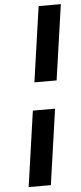

<svg xmlns="http://www.w3.org/2000/svg" viewBox="-62 -773 423 1008"><g transform="rotate(-5 149.5 -269.0)"><path d="M47 202 104 -196H221L164 202ZM125 -343 182 -740H299L242 -343Z"/></g></svg>

Font: Lexend Med
Style: Italic
Weight: 500
Italic angle: -8.13011°
Designer: Bonnie Shaver-Troup, Thomas Jockin
Foundry: Lexend
Version: Version 1.007